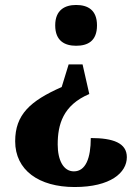

<svg xmlns="http://www.w3.org/2000/svg" viewBox="-20 -560 563 772"><path d="M286 -540C241 -540 202 -520 202 -458C202 -395 241 -376 286 -376C333 -376 370 -395 370 -458C370 -520 333 -540 286 -540ZM312 -301H256L228 -210C101 -154 41 -99 41 8C41 124 136 192 280 192C425 192 490 134 490 72C490 15 435 -5 345 -5C345 77 324 129 277 129C235 129 212 84 212 21C212 -59 233 -137 339 -182Z"/></svg>

Font: Noto Serif Tamil SemiCondensed ExtraBold
Style: Regular
Weight: 800
Width: 4
Designer: Indian Type Foundry, Tom Grace, and the Monotype Design Team
Foundry: Monotype Imaging Inc.
Version: Version 2.004